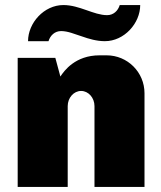

<svg xmlns="http://www.w3.org/2000/svg" viewBox="-20 -740 639 760"><path d="M535 -720H454C447 -697 429 -680 404 -680C351 -680 295 -720 231 -720C154 -720 91 -649 91 -577H172C179 -600 197 -617 222 -617C235 -617 249 -614 262 -610L304 -596C332 -586 363 -577 395 -577C472 -577 535 -648 535 -720ZM402 -521H374C278 -521 234 -460 219 -437L199 -511H50V0H248V-320C248 -353 272 -380 301 -380C330 -380 354 -353 354 -320V0H552V-371C552 -454 485 -521 402 -521Z"/></svg>

Font: Chivo Light
Style: Bold
Weight: 900
Designer: Hector Gatti
Foundry: Omnibus-Type
Version: Version 1.003;PS 001.003;hotconv 1.0.70;makeotf.lib2.5.58329